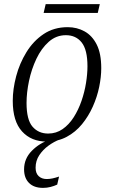

<svg xmlns="http://www.w3.org/2000/svg" viewBox="-20 -678 550 933"><path d="M207 10Q132 10 87 -39.5Q42 -89 42 -188Q42 -245 58.5 -307.5Q75 -370 108.5 -424.5Q142 -479 192 -512.5Q242 -546 309 -546Q354 -546 391 -525.5Q428 -505 450 -461.5Q472 -418 472 -347Q472 -304 462 -255.5Q452 -207 431 -160Q410 -113 378.5 -74.5Q347 -36 304 -13Q261 10 207 10ZM214 -29Q253 -29 284 -50.5Q315 -72 338 -108Q361 -144 376 -187.5Q391 -231 398 -275Q405 -319 405 -356Q405 -436 377 -471.5Q349 -507 300 -507Q253 -507 217 -475Q181 -443 157 -392.5Q133 -342 121 -285Q109 -228 109 -178Q109 -96 138 -62.5Q167 -29 214 -29ZM189 235Q145 235 121 211Q97 187 97 145Q97 93 134.5 55Q172 17 224 0H270Q243 10 216 29.5Q189 49 171 76Q153 103 153 137Q153 164 168 178Q183 192 207 192Q221 192 235 189Q249 186 267 180L258 219Q243 226 225.5 230.5Q208 235 189 235ZM192 -615 202 -658H465L455 -615Z"/></svg>

Font: Noto Serif SemiCondensed Light
Style: Italic
Weight: 300
Width: 4
Italic angle: -12°
Designer: Monotype Design Team
Foundry: Monotype Imaging Inc.
Version: Version 2.013; ttfautohint (v1.8.4.7-5d5b)